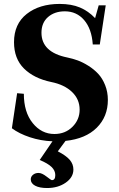

<svg xmlns="http://www.w3.org/2000/svg" viewBox="-20 -696 598 963"><path d="M216.3 247.1Q178.2 247.1 156.2 235.4Q134.3 223.6 134.3 203.6Q134.3 189.9 145.5 180.7Q156.7 171.4 173.3 171.4Q190.4 171.4 213.9 189.9Q236.3 207.5 240.2 207.5Q257.3 207.5 257.3 182.1Q257.3 159.7 238.8 141.6Q220.2 123.5 179.2 106.4L243.2 12.7Q184.1 10.3 130.1 -7.6Q76.2 -25.4 39.6 -52.7L65.9 -228.5L99.6 -225.6Q99.6 -133.8 143.8 -78.9Q188 -23.9 252.9 -23.9Q307.1 -23.9 343.3 -59.8Q379.4 -95.7 379.4 -146Q379.4 -198.2 341.1 -234.9Q302.7 -271.5 236.8 -284.7Q150.4 -302.7 100.3 -352.3Q50.3 -401.9 50.3 -484.4Q50.3 -575.7 114 -626Q177.7 -676.3 279.3 -676.3Q338.4 -676.3 380.9 -658.4Q423.3 -640.6 457 -605L475.1 -669.4H510.3L480.5 -473.1H445.3Q439.9 -551.3 402.1 -595.2Q364.3 -639.2 305.2 -639.2Q253.9 -639.2 220.9 -610.6Q188 -582 188 -531.7Q188 -434.1 317.4 -407.7Q343.8 -402.3 369.4 -393.1Q395 -383.8 423.1 -366.2Q451.2 -348.6 472.4 -325.9Q493.7 -303.2 507.3 -269Q521 -234.9 521 -194.8Q521 -110.8 465.3 -55.4Q409.7 0 308.6 10.7L270 63Q311.5 84.5 329.8 105.7Q348.1 127 348.1 154.3Q348.1 193.4 309.6 220.2Q271 247.1 216.3 247.1Z"/></svg>

Font: Elstob 10pt
Style: Bold
Weight: 700
Designer: Peter S. Baker
Version: Version 1.015